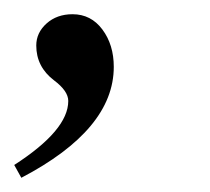

<svg xmlns="http://www.w3.org/2000/svg" viewBox="-25 -121 295 270"><path d="M5 129 -5 111Q71 62 71 21Q71 7 51 -8Q26 -27 26 -57Q26 -75 40.5 -88Q55 -101 77 -101Q103 -101 119 -79.5Q135 -58 135 -27Q135 61 5 129Z"/></svg>

Font: STIX
Style: Italic
Weight: 400
Italic angle: -16.33°
Designer: MicroPress Inc., with final additions and corrections provided by Coen Hoffman, Elsevier (retired)
Version: Version 1.1.1